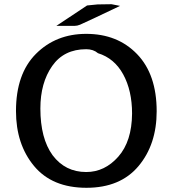

<svg xmlns="http://www.w3.org/2000/svg" viewBox="-20 -874 828 913"><path d="M248 -751 394 -848 444 -853Q455 -853 477 -853.5Q499 -854 510 -854L551 -846L433 -790Q374 -762 360.5 -756.5Q347 -751 335 -751ZM56 -346Q56 -523 151 -618Q246 -713 390 -713Q539 -713 632 -616.5Q725 -520 725 -345Q725 -187 638.5 -84Q552 19 391 19Q228 19 142 -84.5Q56 -188 56 -346ZM172 -358Q172 -216 230 -136Q290 -56 390 -56Q478 -56 542.5 -129Q607 -202 608 -334Q608 -443 566 -520Q524 -597 446 -621Q424 -640 390 -640Q284 -640 228 -560Q172 -480 172 -358Z"/></svg>

Font: Coval
Style: Medium
Weight: 500
Foundry: Context Ltd
Version: Version 001.000